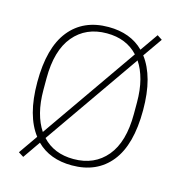

<svg xmlns="http://www.w3.org/2000/svg" viewBox="-112 -834 910 968"><g transform="rotate(15 343.0 -350.0)"><path d="M343 12Q228 12 159 -57L96 34L69 17L138 -82Q103 -127 85 -193.5Q67 -260 67 -349Q67 -529 139.5 -619.5Q212 -710 343 -710Q458 -710 527 -641L592 -734L618 -717L548 -617Q583 -571 601 -504.5Q619 -438 619 -349Q619 -169 546.5 -78.5Q474 12 343 12ZM107 -319Q107 -253 120.5 -201.5Q134 -150 159 -113L506 -611Q445 -677 343 -677Q234 -677 170.5 -601Q107 -525 107 -379ZM579 -379Q579 -445 565.5 -496.5Q552 -548 527 -585L180 -87Q241 -21 343 -21Q452 -21 515.5 -97Q579 -173 579 -319Z"/></g></svg>

Font: IBM Plex Sans Arabic ExtraLight
Style: Regular
Weight: 200
Designer: Mike Abbink, Paul van der Laan, Pieter van Rosmalen, Wael Morcos, Khajak Apelian
Foundry: Bold Monday
Version: Version 1.1